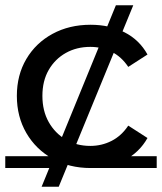

<svg xmlns="http://www.w3.org/2000/svg" viewBox="-22 -629 615 729"><path d="M322 9Q241 9 177.5 -26.5Q114 -62 78 -124Q42 -186 42 -265Q42 -344 78 -405Q114 -466 177.5 -500.5Q241 -535 322 -535Q394 -535 450.5 -506.5Q507 -478 538 -422L465 -375Q439 -414 401.5 -432.5Q364 -451 321 -451Q269 -451 228 -428Q187 -405 163 -363.5Q139 -322 139 -265Q139 -208 163 -165.5Q187 -123 228 -99Q269 -75 321 -75Q364 -75 401.5 -94Q439 -113 465 -152L538 -105Q507 -50 450.5 -20.5Q394 9 322 9ZM-2 9V-36H196L195 9ZM322 9V-36H573V9ZM136 80 418 -609H484L201 80Z"/></svg>

Font: Montserrat Underline Thin Medium
Style: Regular
Weight: 500
Version: Version 9.000